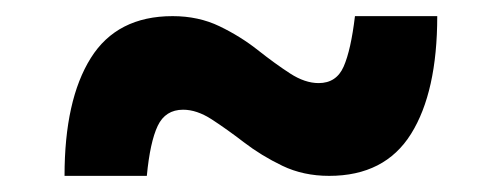

<svg xmlns="http://www.w3.org/2000/svg" viewBox="-20 -453 622 238"><path d="M60 -235Q60 -329 92.5 -381Q125 -433 194 -433Q226 -433 252 -420.5Q278 -408 299.5 -391Q321 -374 339.5 -362Q358 -350 375 -350Q397 -350 406 -370.5Q415 -391 420 -433H522Q522 -339 489.5 -287Q457 -235 388 -235Q356 -235 330 -247.5Q304 -260 282.5 -276.5Q261 -293 242.5 -305Q224 -317 207 -317Q185 -317 175.5 -297Q166 -277 162 -235Z"/></svg>

Font: Gantari
Style: Bold
Weight: 700
Designer: Anugrah Pasau
Foundry: Lafontype
Version: Version 1.000; ttfautohint (v1.6)